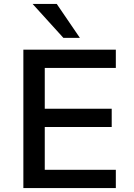

<svg xmlns="http://www.w3.org/2000/svg" viewBox="-20 -958 683 978"><path d="M99 0V-705H570V-612H208V-404H549V-311H208V-93H570V0ZM303 -765 146 -938H269L387 -765Z"/></svg>

Font: Nunito Sans 8pt SemiBold
Style: Regular
Weight: 600
Version: Version 3.101;gftools[0.9.27]